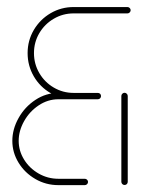

<svg xmlns="http://www.w3.org/2000/svg" viewBox="-20 -539 432 559"><path d="M236.3 -9.3Q236.3 -5.6 233.5 -2.8Q230.7 0 227 0H150Q113.7 0 83 -17.8Q52.2 -35.6 34.1 -65.2Q15.9 -94.8 15.9 -128.9Q15.9 -163 34.1 -195.4Q52.2 -227.8 83 -248.1Q113.7 -268.5 150 -268.5H213V-250H150Q119.3 -250 92.6 -232.2Q65.9 -214.4 50.2 -186.3Q34.4 -158.1 34.4 -128.9Q34.4 -100 50 -74.6Q65.6 -49.3 92.2 -33.9Q118.9 -18.5 150 -18.5H227Q230.7 -18.5 233.5 -15.7Q236.3 -13 236.3 -9.3ZM342.6 -0.4Q338.9 -0.4 336.1 -3.1Q333.3 -5.9 333.3 -9.6V-259.6Q333.3 -263.3 336.1 -266.1Q338.9 -268.9 342.6 -268.9Q346.3 -268.9 349.1 -266.1Q351.9 -263.3 351.9 -259.6V-9.6Q351.9 -5.9 349.3 -3.1Q346.7 -0.4 342.6 -0.4ZM360.4 -509.3Q360.4 -505.6 357.6 -502.8Q354.8 -500 351.1 -500H194.4Q163 -500 136.5 -484.4Q110 -468.9 94.4 -442.4Q78.9 -415.9 78.9 -384.4Q78.9 -353 94.4 -326.3Q110 -299.6 136.5 -284.1Q163 -268.5 194.4 -268.5H264.8Q268.9 -268.5 271.5 -265.9Q274.1 -263.3 274.1 -259.3Q274.1 -255.6 271.5 -252.8Q268.9 -250 264.8 -250H194.4Q158.1 -250 127.2 -268Q96.3 -285.9 78.3 -316.9Q60.4 -347.8 60.4 -384.4Q60.4 -421.1 78.5 -451.9Q96.7 -482.6 127.4 -500.6Q158.1 -518.5 194.4 -518.5H351.1Q354.8 -518.5 357.6 -515.7Q360.4 -513 360.4 -509.3Z"/></svg>

Font: 26F Galaxy Hebrew Hairline
Style: Regular
Weight: 50
Designer: C₂₉H₂₅N₃O₅
Version: Version 1.000